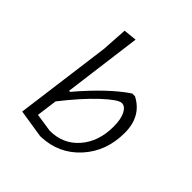

<svg xmlns="http://www.w3.org/2000/svg" viewBox="-136 -555 655 655"><g transform="rotate(45 191.5 -227.5)"><path d="M51 -12 97 -360 103 -454 151 -459 114 -175H119Q204 -275 273 -321H286Q350 -288 350 -208Q350 -119 295.5 -59Q241 1 158 4H153ZM271 -273Q254 -273 207.5 -229.5Q161 -186 107 -117L97 -42L164 -32Q228 -32 268 -78Q308 -124 308 -196Q308 -232 297.5 -252.5Q287 -273 271 -273Z"/></g></svg>

Font: Alegreya Sans SC Light
Style: Italic
Weight: 300
Italic angle: -7°
Designer: Juan Pablo del Peral
Foundry: Huerta Tipografica
Version: Version 2.007